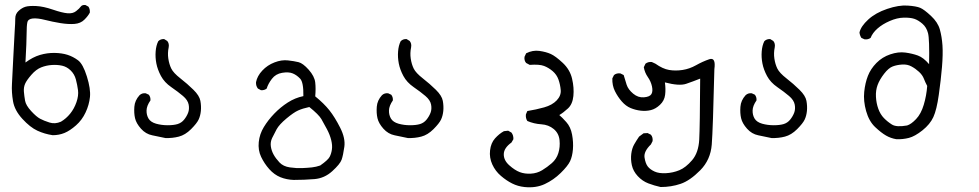

<svg xmlns="http://www.w3.org/2000/svg" viewBox="-20 -460 4040 792"><path d="M197.3 97.7Q164.1 92.8 134.3 79.1Q104.5 65.4 72.3 30.3Q40 -4.9 33.7 -42.5Q27.3 -80.1 29.3 -113.3Q31.2 -146.5 34.7 -220.7Q38.1 -294.9 40.5 -330.6Q43 -366.2 43 -384.3Q43 -402.3 56.6 -415Q70.3 -427.7 85 -432.1Q99.6 -436.5 129.4 -435.1Q159.2 -433.6 197.8 -420.4Q236.3 -407.2 258.3 -405.3Q280.3 -403.3 293.9 -414.1Q307.6 -424.8 313 -432.6Q318.4 -440.4 332 -439.5L344.7 -432.6Q351.6 -422.9 350.6 -408.2Q343.8 -394.5 328.1 -378.9Q312.5 -363.3 287.1 -361.3Q261.7 -359.4 229 -364.7Q196.3 -370.1 165.5 -377.9Q134.8 -385.7 115.2 -383.8Q95.7 -381.8 92.8 -367.7Q89.8 -353.5 89.8 -321.8Q89.8 -290 85 -202.1Q115.2 -224.6 145 -233.4Q174.8 -242.2 205.1 -241.7Q235.4 -241.2 258.3 -233.9Q281.2 -226.6 301.8 -211.4Q322.3 -196.3 338.4 -144.5Q354.5 -92.8 351.1 -60.1Q347.7 -27.3 333 3.9Q318.4 35.2 293.5 57.1Q268.6 79.1 246.1 88.4Q223.6 97.7 197.3 97.7ZM231.4 42Q252.9 29.3 269.5 8.8Q286.1 -11.7 295.4 -38.6Q304.7 -65.4 301.8 -87.9Q298.8 -110.4 293 -132.3Q287.1 -154.3 271.5 -169.4Q255.9 -184.6 236.3 -189Q216.8 -193.4 193.8 -191.9Q170.9 -190.4 149.9 -182.1Q128.9 -173.8 109.4 -151.4Q89.8 -128.9 83.5 -114.3Q77.1 -99.6 78.6 -81.5Q80.1 -63.5 83.5 -44.4Q86.9 -25.4 108.4 -2Q129.9 21.5 145.5 29.8Q161.1 38.1 184.1 45.4Q207 52.7 231.4 42Z M662.1 109.4Q634.8 103.5 607.9 98.1Q581.1 92.8 561.5 70.8Q542 48.8 537.1 27.8Q532.2 6.8 534.2 -19.5Q536.1 -45.9 555.7 -67.4Q566.4 -77.1 581.1 -75.2L593.8 -69.3Q601.6 -59.6 600.6 -45.9Q585 -23.4 584.5 -4.4Q584 14.6 592.8 29.3Q601.6 43.9 624 50.3Q646.5 56.6 671.4 56.6Q696.3 56.6 712.4 51.8Q728.5 46.9 739.3 33.7Q750 20.5 755.9 5.4Q761.7 -9.8 758.3 -28.3Q754.9 -46.9 734.9 -64Q714.8 -81.1 686.5 -100.6Q658.2 -120.1 644 -146.5Q629.9 -172.9 625 -198.2Q620.1 -223.6 622.1 -248Q624 -272.5 632.8 -290Q642.6 -299.8 657.2 -298.8L669.9 -291Q678.7 -280.3 675.8 -264.6Q670.9 -241.2 674.3 -218.3Q677.7 -195.3 686.5 -177.2Q695.3 -159.2 724.1 -136.7Q752.9 -114.3 777.8 -89.8Q802.7 -65.4 806.6 -43.9Q810.5 -22.5 808.6 -2.4Q806.6 17.6 799.3 33.2Q792 48.8 768.1 72.8Q744.1 96.7 717.8 103.5Q691.4 110.4 662.1 109.4Z M1191.4 282.2Q1162.1 281.2 1136.7 271Q1111.3 260.7 1090.8 237.8Q1070.3 214.8 1057.1 187Q1043.9 159.2 1047.4 126Q1050.8 92.8 1068.4 64Q1085.9 35.2 1111.3 8.8Q1136.7 -17.6 1167 -37.1Q1197.3 -56.6 1231.4 -63.5Q1232.4 -120.1 1218.3 -135.3Q1204.1 -150.4 1187.5 -157.2Q1170.9 -164.1 1144 -159.7Q1117.2 -155.3 1101.6 -134.8Q1085.9 -114.3 1080.1 -94.7Q1070.3 -86.9 1056.6 -87.9L1043.9 -94.7Q1035.2 -105.5 1036.1 -121.1Q1041 -146.5 1062 -168.9Q1083 -191.4 1112.3 -202.6Q1141.6 -213.9 1167.5 -210.9Q1193.4 -208 1211.4 -203.6Q1229.5 -199.2 1253.4 -172.4Q1277.3 -145.5 1280.3 -120.1Q1283.2 -94.7 1280.3 -62.5Q1316.4 -33.2 1338.9 -4.9Q1361.3 23.4 1383.3 66.9Q1405.3 110.4 1400.4 145.5Q1395.5 180.7 1389.2 198.7Q1382.8 216.8 1350.6 246.1Q1318.4 275.4 1276.9 278.8Q1235.4 282.2 1191.4 282.2ZM1300.8 222.7Q1333 200.2 1339.8 187Q1346.7 173.8 1349.1 156.7Q1351.6 139.6 1346.2 117.7Q1340.8 95.7 1328.6 72.8Q1316.4 49.8 1305.7 31.2Q1294.9 12.7 1255.9 -18.6Q1228.5 -12.7 1210 -4.4Q1191.4 3.9 1161.6 28.8Q1131.8 53.7 1121.1 73.2Q1110.4 92.8 1102.5 109.4Q1094.7 126 1097.2 143.6Q1099.6 161.1 1108.4 177.2Q1117.2 193.4 1132.8 210Q1148.4 226.6 1175.8 230.5Q1203.1 234.4 1226.1 233.4Q1249 232.4 1266.6 230.5Q1284.2 228.5 1300.8 222.7Z M1662.1 109.4Q1634.8 103.5 1607.9 98.1Q1581.1 92.8 1561.5 70.8Q1542 48.8 1537.1 27.8Q1532.2 6.8 1534.2 -19.5Q1536.1 -45.9 1555.7 -67.4Q1566.4 -77.1 1581.1 -75.2L1593.8 -69.3Q1601.6 -59.6 1600.6 -45.9Q1585 -23.4 1584.5 -4.4Q1584 14.6 1592.8 29.3Q1601.6 43.9 1624 50.3Q1646.5 56.6 1671.4 56.6Q1696.3 56.6 1712.4 51.8Q1728.5 46.9 1739.3 33.7Q1750 20.5 1755.9 5.4Q1761.7 -9.8 1758.3 -28.3Q1754.9 -46.9 1734.9 -64Q1714.8 -81.1 1686.5 -100.6Q1658.2 -120.1 1644 -146.5Q1629.9 -172.9 1625 -198.2Q1620.1 -223.6 1622.1 -248Q1624 -272.5 1632.8 -290Q1642.6 -299.8 1657.2 -298.8L1669.9 -291Q1678.7 -280.3 1675.8 -264.6Q1670.9 -241.2 1674.3 -218.3Q1677.7 -195.3 1686.5 -177.2Q1695.3 -159.2 1724.1 -136.7Q1752.9 -114.3 1777.8 -89.8Q1802.7 -65.4 1806.6 -43.9Q1810.5 -22.5 1808.6 -2.4Q1806.6 17.6 1799.3 33.2Q1792 48.8 1768.1 72.8Q1744.1 96.7 1717.8 103.5Q1691.4 110.4 1662.1 109.4Z M2143.6 311.5Q2116.2 308.6 2092.8 296.9Q2069.3 285.2 2046.4 265.6Q2023.4 246.1 2010.7 218.3Q1998 190.4 2001.5 160.2Q2004.9 129.9 2022 110.8Q2039.1 91.8 2058.6 81.1L2076.2 79.1L2089.8 86.9Q2098.6 98.6 2097.7 114.3L2089.8 127.9Q2058.6 150.4 2058.1 175.8Q2057.6 201.2 2080.6 221.7Q2103.5 242.2 2124 250Q2144.5 257.8 2169.9 256.3Q2195.3 254.9 2216.3 242.2Q2237.3 229.5 2256.3 212.9Q2275.4 196.3 2283.2 171.4Q2291 146.5 2288.1 118.2Q2285.2 89.8 2264.2 72.3Q2243.2 54.7 2212.9 52.7Q2182.6 50.8 2155.3 39.1Q2147.5 27.3 2149.4 11.7L2155.3 -2Q2191.4 -7.8 2224.6 -17.1Q2257.8 -26.4 2276.4 -45.9Q2294.9 -65.4 2293 -88.4Q2291 -111.3 2283.7 -131.8Q2276.4 -152.3 2259.8 -166.5Q2243.2 -180.7 2224.1 -188Q2205.1 -195.3 2165 -192.4L2150.4 -200.2Q2141.6 -210 2143.6 -225.6L2150.4 -240.2Q2177.7 -253.9 2205.1 -250Q2232.4 -246.1 2252 -237.3Q2271.5 -228.5 2301.3 -200.7Q2331.1 -172.9 2339.8 -135.3Q2348.6 -97.7 2345.2 -64Q2341.8 -30.3 2322.8 -12.7Q2303.7 4.9 2287.1 14.6Q2297.9 23.4 2315.9 43.5Q2334 63.5 2339.8 95.2Q2345.7 127 2343.3 156.2Q2340.8 185.5 2331.5 205.1Q2322.3 224.6 2293 253.4Q2263.7 282.2 2227.1 299.3Q2190.4 316.4 2143.6 311.5Z M2705.1 311.5Q2678.7 305.7 2654.3 296.4Q2629.9 287.1 2610.8 266.6Q2591.8 246.1 2586.4 221.7Q2581.1 197.3 2584 174.3Q2586.9 151.4 2596.2 135.3Q2605.5 119.1 2616.2 103.5L2634.8 89.8L2651.4 88.9L2665 95.7Q2673.8 106.4 2671.9 122.1L2665 135.7Q2634.8 165 2638.7 189.9Q2642.6 214.8 2652.3 227.1Q2662.1 239.3 2680.2 247.6Q2698.2 255.9 2727.1 254.4Q2755.9 252.9 2782.2 242.2Q2808.6 231.4 2835 200.7Q2861.3 169.9 2864.3 116.2Q2867.2 62.5 2868.2 -135.7Q2838.9 -124 2810.5 -114.3Q2782.2 -104.5 2722.7 -120.1Q2726.6 -92.8 2723.6 -68.8Q2720.7 -44.9 2702.6 -27.8Q2684.6 -10.7 2665 -5.9Q2645.5 -1 2623.5 -3.4Q2601.6 -5.9 2581.5 -14.2Q2561.5 -22.5 2544.9 -41.5Q2528.3 -60.5 2516.6 -84Q2504.9 -107.4 2505.9 -136.7L2512.7 -150.4Q2523.4 -159.2 2539.1 -157.2L2552.7 -150.4Q2558.6 -129.9 2564.9 -110.4Q2571.3 -90.8 2591.8 -73.7Q2612.3 -56.6 2636.2 -58.6Q2660.2 -60.5 2667 -71.8Q2673.8 -83 2669.4 -103.5Q2665 -124 2652.3 -142.1Q2639.6 -160.2 2635.7 -182.6L2642.6 -197.3Q2654.3 -206.1 2668.9 -204.1L2683.6 -197.3Q2713.9 -175.8 2740.2 -171.4Q2766.6 -167 2795.4 -171.4Q2824.2 -175.8 2851.1 -190.9Q2877.9 -206.1 2906.2 -215.8Q2933.6 -224.6 2926.8 -174.8Q2920.9 73.2 2916 136.2Q2911.1 199.2 2868.7 242.2Q2826.2 285.2 2787.6 298.3Q2749 311.5 2705.1 311.5Z M3162.1 109.4Q3134.8 103.5 3107.9 98.1Q3081.1 92.8 3061.5 70.8Q3042 48.8 3037.1 27.8Q3032.2 6.8 3034.2 -19.5Q3036.1 -45.9 3055.7 -67.4Q3066.4 -77.1 3081.1 -75.2L3093.8 -69.3Q3101.6 -59.6 3100.6 -45.9Q3085 -23.4 3084.5 -4.4Q3084 14.6 3092.8 29.3Q3101.6 43.9 3124 50.3Q3146.5 56.6 3171.4 56.6Q3196.3 56.6 3212.4 51.8Q3228.5 46.9 3239.3 33.7Q3250 20.5 3255.9 5.4Q3261.7 -9.8 3258.3 -28.3Q3254.9 -46.9 3234.9 -64Q3214.8 -81.1 3186.5 -100.6Q3158.2 -120.1 3144 -146.5Q3129.9 -172.9 3125 -198.2Q3120.1 -223.6 3122.1 -248Q3124 -272.5 3132.8 -290Q3142.6 -299.8 3157.2 -298.8L3169.9 -291Q3178.7 -280.3 3175.8 -264.6Q3170.9 -241.2 3174.3 -218.3Q3177.7 -195.3 3186.5 -177.2Q3195.3 -159.2 3224.1 -136.7Q3252.9 -114.3 3277.8 -89.8Q3302.7 -65.4 3306.6 -43.9Q3310.5 -22.5 3308.6 -2.4Q3306.6 17.6 3299.3 33.2Q3292 48.8 3268.1 72.8Q3244.1 96.7 3217.8 103.5Q3191.4 110.4 3162.1 109.4Z M3677.7 114.3Q3654.3 110.4 3634.8 99.1Q3615.2 87.9 3589.8 64Q3564.5 40 3552.7 -2Q3541 -43.9 3544.9 -81.1Q3548.8 -118.2 3560.1 -147Q3571.3 -175.8 3595.2 -200.2Q3619.1 -224.6 3652.3 -235.8Q3685.5 -247.1 3714.4 -243.2Q3743.2 -239.3 3766.1 -231Q3789.1 -222.7 3812.5 -195.3Q3814.5 -298.8 3808.1 -323.2Q3801.8 -347.7 3784.7 -362.3Q3767.6 -377 3751.5 -382.3Q3735.4 -387.7 3708 -387.2Q3680.7 -386.7 3650.4 -373.5Q3620.1 -360.4 3599.6 -342.3Q3579.1 -324.2 3571.3 -303.7Q3560.5 -295.9 3545.9 -297.9L3533.2 -303.7Q3526.4 -314.5 3525.4 -326.2Q3531.2 -351.6 3561.5 -379.4Q3591.8 -407.2 3639.6 -423.3Q3687.5 -439.5 3723.6 -437Q3759.8 -434.6 3775.9 -427.7Q3792 -420.9 3820.3 -394.5Q3848.6 -368.2 3856.9 -338.4Q3865.2 -308.6 3867.7 -272.5Q3870.1 -236.3 3865.7 -183.6Q3861.3 -130.9 3852.5 -68.8Q3843.8 -6.8 3830.1 22.9Q3816.4 52.7 3785.2 77.6Q3753.9 102.5 3729 108.9Q3704.1 115.2 3677.7 114.3ZM3721.7 57.6Q3738.3 52.7 3758.8 31.2Q3779.3 9.8 3790.5 -27.8Q3801.8 -65.4 3804.7 -105.5Q3796.9 -120.1 3791 -135.3Q3785.2 -150.4 3771 -163.6Q3756.8 -176.8 3739.7 -186Q3722.7 -195.3 3701.2 -193.8Q3679.7 -192.4 3662.6 -186Q3645.5 -179.7 3627 -155.8Q3608.4 -131.8 3600.1 -109.4Q3591.8 -86.9 3593.3 -60.5Q3594.7 -34.2 3603 -11.2Q3611.3 11.7 3626 26.9Q3640.6 42 3659.2 53.7Q3677.7 65.4 3721.7 57.6Z"/></svg>

Font: JasonHandwriting1
Style: Regular
Weight: 400
Version: Version 1.48.20